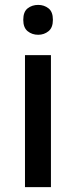

<svg xmlns="http://www.w3.org/2000/svg" viewBox="-20 -764 310 784"><path d="M136 -744Q160 -744 178 -730Q196 -716 196 -683Q196 -651 178 -636.5Q160 -622 136 -622Q111 -622 93 -636.5Q75 -651 75 -683Q75 -716 93 -730Q111 -744 136 -744ZM188 -539V0H82V-539Z"/></svg>

Font: Noto Sans Myanmar UI Medium
Style: Regular
Weight: 500
Designer: Monotype Design Team
Foundry: Monotype Imaging Inc.
Version: Version 2.103; ttfautohint (v1.8.4.7-5d5b)